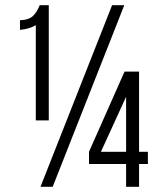

<svg xmlns="http://www.w3.org/2000/svg" viewBox="-20 -720 617 740"><path d="M118 -256V-623Q93 -608 57 -605V-642Q90 -643 106 -657.5Q122 -672 133 -700H168V-256ZM459 -700 183 0H136L412 -700ZM516 -88V0H466V-88H323V-135L460 -444H516V-135H550V-88ZM369 -135H466V-347Z"/></svg>

Font: TypoPRO Bebas Neue
Style: Regular
Weight: 400
Designer: Ryoichi Tsunekawa
Foundry: Ryoichi Tsunekawa
Version: Version 001.003